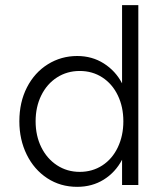

<svg xmlns="http://www.w3.org/2000/svg" viewBox="-20 -717 634 744"><path d="M55 -247Q55 -321 84.5 -378.5Q114 -436 165.5 -468Q217 -500 279 -500Q337 -500 382.5 -471Q428 -442 453 -394V-697H516V0H453V-98Q427 -49 382 -21Q337 7 279 7Q214 7 163 -26.5Q112 -60 83.5 -118Q55 -176 55 -247ZM458 -247Q458 -303 436.5 -347.5Q415 -392 376.5 -417Q338 -442 289 -442Q240 -442 201 -417Q162 -392 140 -347.5Q118 -303 118 -247Q118 -191 140 -146.5Q162 -102 201 -76.5Q240 -51 289 -51Q338 -51 376.5 -76Q415 -101 436.5 -146Q458 -191 458 -247Z"/></svg>

Font: Hanken Grotesk Light
Style: Regular
Weight: 300
Designer: Alfredo Marco Pradil
Foundry: Hanken Design Co.
Version: Version 3.014